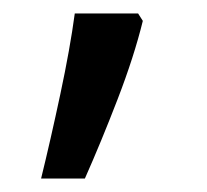

<svg xmlns="http://www.w3.org/2000/svg" viewBox="-20 -136 308 285"><path d="M192 -105Q179 -52 154.5 11.5Q130 75 106 129H41Q55 72 69.5 4Q84 -64 91 -116H185Z"/></svg>

Font: Noto Sans Linear A
Style: Regular
Weight: 400
Designer: Monotype Design Team
Foundry: Monotype Imaging Inc.
Version: Version 2.002; ttfautohint (v1.8.4.7-5d5b)